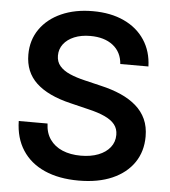

<svg xmlns="http://www.w3.org/2000/svg" viewBox="-53 -786 751 847"><g transform="rotate(5 322.5 -363.0)"><path d="M326.2 11.7Q238.3 11.7 174.8 -16.6Q111.3 -44.9 76.7 -98.4Q42 -151.9 40.5 -227.1H168Q169.4 -185.5 189.5 -157Q209.5 -128.4 244.6 -113.5Q279.8 -98.6 326.2 -98.6Q370.6 -98.6 403.8 -111.6Q437 -124.5 455.8 -148.2Q474.6 -171.9 474.6 -203.6Q474.6 -230.5 459.7 -249.3Q444.8 -268.1 415.3 -281.7Q385.7 -295.4 341.3 -305.7L261.2 -325.2Q160.2 -349.1 108.6 -397.5Q57.1 -445.8 57.1 -522.9Q57.1 -587.4 91.1 -636Q125 -684.6 185.3 -711.4Q245.6 -738.3 324.2 -738.3Q403.8 -738.3 462.6 -710.9Q521.5 -683.6 554.4 -633.5Q587.4 -583.5 589.4 -516.6H464.8Q460.9 -569.3 422.9 -598.9Q384.8 -628.4 322.8 -628.4Q282.2 -628.4 251.7 -615.7Q221.2 -603 204.3 -580.8Q187.5 -558.6 187.5 -529.8Q187.5 -502.4 203.4 -483.9Q219.2 -465.3 248 -452.6Q276.9 -439.9 316.4 -430.7L387.7 -413.6Q437 -402.3 476.8 -384.8Q516.6 -367.2 545.2 -342.3Q573.7 -317.4 588.9 -284.2Q604 -251 604 -207.5Q604 -141.6 570.6 -92.3Q537.1 -43 474.9 -15.6Q412.6 11.7 326.2 11.7Z"/></g></svg>

Font: Inter 24pt SemiBold
Style: Regular
Weight: 600
Designer: Rasmus Andersson
Foundry: rsms
Version: Version 4.001;git-66647c0bb